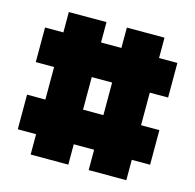

<svg xmlns="http://www.w3.org/2000/svg" viewBox="-103 -806 926 911"><g transform="rotate(15 360.0 -350.0)"><path d="M125 0V-700H310V0ZM410 0V-700H595V0ZM685 -100H35V-270H685ZM685 -430H35V-600H685Z"/></g></svg>

Font: Tektur SemiCondensed Black
Style: Regular
Weight: 900
Width: 4
Designer: Adam Jagosz
Foundry: Adam Jagosz
Version: Version 1.005;gftools[0.9.30]